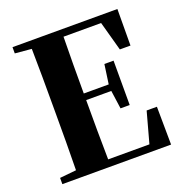

<svg xmlns="http://www.w3.org/2000/svg" viewBox="-133 -865 940 984"><g transform="rotate(-20 337.0 -373.5)"><path d="M554 -548H612L613 -747H41V-713L131 -705C133 -602 133 -499 133 -395V-351C133 -247 133 -144 131 -43L41 -34V0H634L632 -207H576L530 -39H305C303 -143 303 -249 303 -360V-363H440L454 -263H504V-505H454L439 -399H303C303 -505 303 -608 305 -708H510Z"/></g></svg>

Font: Source Han Serif KR Heavy
Style: Regular
Weight: 900
Designer: Ryoko NISHIZUKA 西塚涼子 (kana & ideographs); Frank Grießhammer (Latin, Greek & Cyrillic); Wenlong ZHANG 张文龙 (bopomofo); San
Foundry: Adobe
Version: Version 2.001;hotconv 1.1.0;makeotfexe 2.6.0